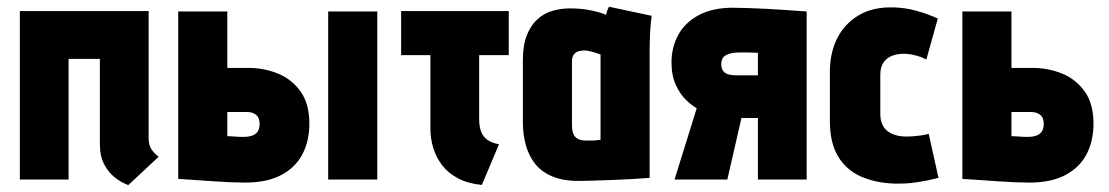

<svg xmlns="http://www.w3.org/2000/svg" viewBox="-20 -534 3298 571"><path d="M422 -124V-501H39V0H184V-359H277V-107Q277 -69 290 -45Q303 -21 320 -7.5Q337 6 350 11.5Q363 17 361 17L452 -68Q440 -76 431 -89Q422 -102 422 -124Z M956 0H1102V-500H956ZM719 -332H656V-500H510V-2Q510 -2 524.5 -1Q539 0 562.5 1.5Q586 3 613 5Q640 7 665 8Q690 9 709 9Q774 9 816.5 -13.5Q859 -36 879.5 -75.5Q900 -115 900 -166Q900 -226 873.5 -262.5Q847 -299 806 -315.5Q765 -332 719 -332ZM706 -127Q702 -127 696 -127Q690 -127 683.5 -127.5Q677 -128 670 -128.5Q663 -129 656 -129V-201H713Q722 -201 729 -199Q736 -197 741.5 -192.5Q747 -188 749.5 -181.5Q752 -175 752 -165Q752 -151 746 -142.5Q740 -134 729.5 -130.5Q719 -127 706 -127Z M1405 -179V-370H1493V-501H1173V-370H1260V-151Q1260 -122 1268.5 -94Q1277 -66 1295 -42.5Q1313 -19 1342.5 -3.5Q1372 12 1413 16L1464 -105Q1442 -109 1429 -118.5Q1416 -128 1410.5 -143.5Q1405 -159 1405 -179Z M1918 -487 1791 -514Q1787 -506 1784.5 -498Q1782 -490 1782 -490Q1776 -493 1761 -497.5Q1746 -502 1724.5 -505.5Q1703 -509 1675 -509Q1647 -509 1622 -501.5Q1597 -494 1577.5 -476Q1558 -458 1546.5 -428.5Q1535 -399 1535 -355V-170Q1535 -135 1543.5 -103.5Q1552 -72 1570.5 -48Q1589 -24 1621 -10Q1653 4 1699 4Q1722 4 1750 3Q1778 2 1807 1Q1836 0 1859.5 -1.5Q1883 -3 1897.5 -4Q1912 -5 1912 -5V-390Q1912 -407 1913 -431.5Q1914 -456 1918 -487ZM1681 -163V-351Q1681 -363 1685 -369.5Q1689 -376 1694.5 -379Q1700 -382 1706.5 -383Q1713 -384 1717 -384Q1722 -384 1728 -383Q1734 -382 1741 -380Q1748 -378 1754.5 -376Q1761 -374 1766 -372V-118Q1760 -118 1754.5 -117Q1749 -116 1744 -116Q1739 -116 1733.5 -116Q1728 -116 1723 -116Q1710 -116 1700.5 -120Q1691 -124 1686 -134Q1681 -144 1681 -163Z M2160 -511Q2099 -511 2058 -489Q2017 -467 1997 -430Q1977 -393 1977 -349Q1977 -309 1990 -281Q2003 -253 2020.5 -236.5Q2038 -220 2052 -212L1986 0H2143L2185 -183Q2188 -183 2190.5 -183Q2193 -183 2195.5 -183Q2198 -183 2200 -183H2234V0H2379V-500Q2379 -500 2362.5 -501Q2346 -502 2320 -504Q2294 -506 2264 -507.5Q2234 -509 2206.5 -510Q2179 -511 2160 -511ZM2171 -310Q2160 -310 2151.5 -311.5Q2143 -313 2137 -317Q2131 -321 2128 -327.5Q2125 -334 2125 -343Q2125 -363 2140 -370.5Q2155 -378 2179 -378Q2183 -378 2189.5 -378Q2196 -378 2203 -378Q2210 -378 2218 -377.5Q2226 -377 2234 -377V-310Z M2735 -357 2769 -479Q2738 -493 2705 -502Q2672 -511 2639 -512Q2577 -514 2534.5 -489Q2492 -464 2470 -420.5Q2448 -377 2448 -320V-174Q2448 -110 2472 -69.5Q2496 -29 2539.5 -9.5Q2583 10 2640 12Q2674 13 2707 8Q2740 3 2771 -5L2742 -136Q2742 -136 2736.5 -134.5Q2731 -133 2721 -131.5Q2711 -130 2699 -129Q2687 -128 2675 -128Q2658 -128 2644 -132Q2630 -136 2619.5 -144Q2609 -152 2603.5 -165Q2598 -178 2598 -195V-312Q2598 -335 2608 -349Q2618 -363 2635.5 -369Q2653 -375 2674 -374Q2690 -373 2706 -368.5Q2722 -364 2735 -357Z M3051 -332H2988V-500H2842V-2Q2842 -2 2856.5 -1Q2871 0 2894.5 1.5Q2918 3 2945 5Q2972 7 2997 8Q3022 9 3041 9Q3106 9 3148.5 -13.5Q3191 -36 3211.5 -75.5Q3232 -115 3232 -166Q3232 -226 3205.5 -262.5Q3179 -299 3138 -315.5Q3097 -332 3051 -332ZM3038 -127Q3034 -127 3028 -127Q3022 -127 3015.5 -127.5Q3009 -128 3002 -128.5Q2995 -129 2988 -129V-201H3045Q3054 -201 3061 -199Q3068 -197 3073.5 -192.5Q3079 -188 3081.5 -181.5Q3084 -175 3084 -165Q3084 -151 3078 -142.5Q3072 -134 3061.5 -130.5Q3051 -127 3038 -127Z"/></svg>

Font: Advent Pro ExtraBold
Style: Regular
Weight: 800
Designer: VivaRado, Andreas Kalpakidis
Foundry: VivaRado, Andreas Kalpakidis
Version: Version 3.000